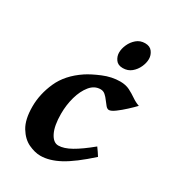

<svg xmlns="http://www.w3.org/2000/svg" viewBox="-168 -762 794 878"><g transform="rotate(30 229.0 -323.0)"><path d="M457.5 -402.8Q443.8 -388.2 422.1 -368.2Q400.4 -348.1 379.9 -333Q359.4 -317.9 348.1 -317.9Q339.4 -317.9 331.1 -327.4Q322.8 -336.9 313.7 -349.6Q304.7 -362.3 293.9 -371.8Q283.2 -381.3 269 -381.3Q236.8 -381.3 214.1 -353.5Q191.4 -325.7 179.4 -283Q167.5 -240.2 167.5 -194.3Q167.5 -131.3 184.8 -96.4Q202.1 -61.5 229 -61.5Q257.8 -61.5 295.7 -82.8Q333.5 -104 385.7 -147Q389.6 -142.1 400.1 -126.7Q410.6 -111.3 412.6 -107.4Q335.9 -38.1 282 -9Q228 20 181.2 20Q151.9 20 118.4 4.4Q85 -11.2 61.3 -50Q37.6 -88.9 37.6 -157.2Q37.6 -223.1 66.7 -288.3Q95.7 -353.5 167.5 -401.4Q194.8 -419.4 239.7 -438.2Q284.7 -457 329.1 -457Q357.9 -457 379.2 -446.3Q400.4 -435.5 418.9 -422.6Q437.5 -409.7 457.5 -402.8ZM390.6 -611.3Q390.6 -590.8 380.6 -568.6Q370.6 -546.4 352.1 -531Q333.5 -515.6 307.1 -515.6Q281.2 -515.6 269.3 -532.5Q257.3 -549.3 257.3 -569.3Q257.3 -589.4 267.1 -611.6Q276.9 -633.8 295.4 -649.7Q314 -665.5 339.8 -665.5Q365.7 -665.5 378.2 -648.4Q390.6 -631.3 390.6 -611.3Z"/></g></svg>

Font: Gentium Book Plus
Style: Bold Italic
Weight: 700
Italic angle: -8°
Designer: Victor Gaultney, Annie Olsen, Iska Routamaa, Becca Hirsbrunner
Foundry: SIL International
Version: Version 6.101